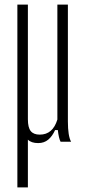

<svg xmlns="http://www.w3.org/2000/svg" viewBox="-20 -620 387 840"><path d="M56 200V-600H102V-98Q102 -62 114.5 -46.5Q127 -31 154 -31Q211 -31 231 -97V-600H277V-89Q277 -25 291 0H245Q237 -15 233 -51H221Q209 -24 191 -9Q173 6 147 6Q117 6 102 -9V200Z"/></svg>

Font: Big Shoulders Display Light
Style: Regular
Weight: 300
Designer: Patric King
Foundry: XO Type Co
Version: Version 1.000; ttfautohint (v1.8.2)